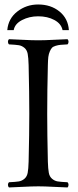

<svg xmlns="http://www.w3.org/2000/svg" viewBox="-20 -823 343 848"><path d="M12.2 -689.9Q16.6 -741.2 56.6 -772.2Q96.7 -803.2 148.4 -803.2Q204.6 -803.2 242.7 -772.2Q280.8 -741.2 284.2 -689.9H256.3Q250.5 -718.3 220.2 -734.6Q189.9 -751 148.4 -751Q109.4 -751 77.4 -734.4Q45.4 -717.8 40.5 -689.9ZM191.4 -108.9Q192.4 -76.7 195.6 -59.8Q198.7 -43 210 -33.4Q221.2 -23.9 234.9 -21.7Q248.5 -19.5 278.3 -18.1Q282.7 -13.7 282.7 -6.6Q282.7 0.5 278.3 4.9Q256.8 4.4 216.8 2.2Q176.8 0 149.4 0Q121.6 0 80.8 2.2Q40 4.4 19.5 4.9Q15.1 0.5 15.1 -6.6Q15.1 -13.7 19.5 -18.1Q49.3 -19.5 63 -21.7Q76.7 -23.9 87.9 -33.4Q99.1 -43 102.3 -59.8Q105.5 -76.7 106.4 -108.9Q109.4 -233.4 109.4 -320.8Q109.4 -411.6 106.4 -536.1Q105.5 -568.4 102.3 -585.2Q99.1 -602.1 87.9 -611.6Q76.7 -621.1 63 -623.3Q49.3 -625.5 19.5 -627Q15.1 -631.3 15.1 -638.4Q15.1 -645.5 19.5 -649.9Q41 -649.4 81.1 -647.2Q121.1 -645 148.4 -645Q176.3 -645 217 -647.2Q257.8 -649.4 278.3 -649.9Q282.7 -645.5 282.7 -638.4Q282.7 -631.3 278.3 -627Q258.3 -626 247.6 -625Q236.8 -624 225.6 -620.6Q214.4 -617.2 209.5 -611.8Q204.6 -606.4 200 -595.9Q195.3 -585.4 193.4 -571.3Q191.9 -558.1 191.4 -536.1Q188.5 -423.3 188.5 -319.8Q188.5 -232.4 191.4 -108.9Z"/></svg>

Font: Linux Libertine Display G
Style: Regular
Weight: 400
Designer: Philipp H. Poll
Foundry: Philipp H. Poll
Version: Version 5.0.9